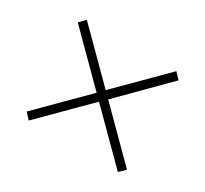

<svg xmlns="http://www.w3.org/2000/svg" viewBox="-97 -710 753 705"><g transform="rotate(30 279.5 -358.0)"><path d="M90 -144 279 -333 468 -144 493 -168 304 -357 493 -547 469 -572 279 -382 90 -571 66 -546 255 -357 67 -169Z"/></g></svg>

Font: Noto Serif Ethiopic ExtraLight
Style: Regular
Weight: 200
Designer: Monotype Design Team
Foundry: Monotype Imaging Inc.
Version: Version 2.102